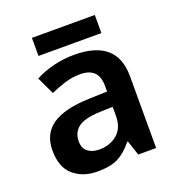

<svg xmlns="http://www.w3.org/2000/svg" viewBox="-129 -803 848 918"><g transform="rotate(-20 295.0 -344.0)"><path d="M297 -553Q403 -553 458 -507Q513 -461 513 -364V0H422L397 -75H393Q358 -31 319 -10.5Q280 10 212 10Q139 10 91 -31Q43 -72 43 -158Q43 -243 105 -285Q167 -327 292 -331L385 -334V-361Q385 -412 360.5 -434Q336 -456 292 -456Q251 -456 213 -444Q175 -432 139 -416L97 -505Q138 -527 189.5 -540Q241 -553 297 -553ZM320 -254Q239 -251 207.5 -225.5Q176 -200 176 -157Q176 -120 198.5 -103Q221 -86 256 -86Q311 -86 348 -117.5Q385 -149 385 -210V-256ZM455 -698V-606H135V-698Z"/></g></svg>

Font: Noto Sans Adlam Unjoined SemiBold
Style: Regular
Weight: 600
Version: Version 3.001